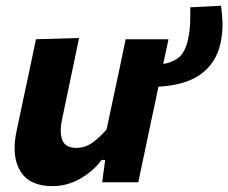

<svg xmlns="http://www.w3.org/2000/svg" viewBox="-20 -636 797 670"><path d="M163 13.5Q82.5 13.5 51 -39Q31 -72 31 -119Q31 -147 38 -179.5Q46 -218.5 57.5 -272Q72.5 -342 83.5 -393.8Q94.5 -445.5 105.5 -499L256 -503.5Q245 -450.5 234 -398.5Q223 -346.5 211.5 -290.5L196.5 -219.5Q192 -198 192 -180.5Q192 -161 197.5 -147Q208 -120 247 -120Q277.5 -120 302.8 -138.2Q328 -156.5 352 -184.5L374.5 -290.5Q386.5 -346.5 397 -396Q407.5 -445.5 418.5 -499H568Q556.5 -445.5 545.5 -393.5Q534.5 -341.5 520 -271.5L508 -216Q495 -154 484.5 -104Q473.5 -53.5 462.5 0H336.5L347 -78H334.5Q306.5 -39.5 260.8 -13Q215 13.5 163 13.5ZM499 -332.5 498.5 -409Q549 -409 577 -420Q605 -431 618 -451.5Q631 -472 636.5 -500Q642.5 -529.5 643.5 -557.2Q644.5 -585 644 -610.5L751 -616Q754.5 -596 756.2 -561.2Q758 -526.5 750 -487.5Q734.5 -412.5 674 -372.5Q613.5 -332.5 499 -332.5Z"/></svg>

Font: Heraclito
Style: Bold Italic
Weight: 700
Italic angle: -12°
Designer: Kostas Bartsokas (font) & Cristiano Sobral (main changes)
Foundry: Kostas Bartsokas (font) & Cristiano Sobral (main changes)
Version: Version 1.00;July 8, 2020;FontCreator 13.0.0.2655 64-bit